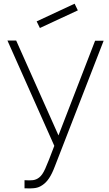

<svg xmlns="http://www.w3.org/2000/svg" viewBox="-20 -785 599 1054"><path d="M199 -631.2 181.2 -667.7 389.6 -764.6 407.3 -728.1ZM502.1 -561.5 301 -41.7 68.8 -562.5H20.8L278.1 15.6C231.3 138.5 219.8 169.8 194.8 189.6C172.9 206.3 154.2 206.3 114.6 204.2V249C166.7 250 186.5 249 212.5 231.3C239.6 213.5 260.4 183.3 281.2 128.1L549 -561.5Z"/></svg>

Font: Manrope Thin
Style: Regular
Weight: 100
Width: 4
Designer: Michael Sharanda
Foundry: Michael Sharanda
Version: Version 2.000;PS 002.000;hotconv 1.0.88;makeotf.lib2.5.64775